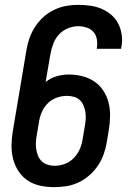

<svg xmlns="http://www.w3.org/2000/svg" viewBox="-20 -763 540 791"><path d="M203 8Q174 8 145.5 2Q117 -4 94 -19.5Q71 -35 56 -58Q41 -81 34 -108.5Q27 -136 27.5 -165.5Q28 -195 33 -224L89 -557Q93 -582 101.5 -606Q110 -630 124.5 -652.5Q139 -675 159 -693Q179 -711 203 -722.5Q227 -734 252 -738.5Q277 -743 302 -743Q327 -743 352 -739.5Q377 -736 399 -726.5Q421 -717 439 -701.5Q457 -686 467.5 -665Q478 -644 481.5 -619Q485 -594 480 -569Q480 -567 479.5 -565.5Q479 -564 479 -562H379Q379 -563 379 -564Q379 -565 379 -565Q382 -583 379 -601Q376 -619 365 -631.5Q354 -644 337 -649.5Q320 -655 302 -655Q281 -655 260 -646.5Q239 -638 223.5 -621.5Q208 -605 200 -584Q192 -563 188 -542L168 -425Q189 -442 214 -449Q239 -456 263 -456Q292 -456 319.5 -449Q347 -442 369 -427Q391 -412 406 -389Q421 -366 427.5 -339.5Q434 -313 433.5 -284Q433 -255 428 -226L420 -178Q416 -153 407.5 -128.5Q399 -104 384 -81.5Q369 -59 348.5 -41Q328 -23 303.5 -11.5Q279 0 253.5 4Q228 8 203 8ZM205 -80Q227 -80 248 -88Q269 -96 285 -113Q301 -130 309.5 -150.5Q318 -171 321 -193L329 -241Q332 -256 333 -271Q334 -286 332 -300Q330 -314 324.5 -327.5Q319 -341 309 -350.5Q299 -360 285 -364Q271 -368 256 -368Q235 -368 214.5 -361Q194 -354 178 -338.5Q162 -323 153 -303Q144 -283 141 -263L132 -209Q129 -194 128 -179Q127 -164 129 -149.5Q131 -135 136.5 -121.5Q142 -108 152 -98.5Q162 -89 176 -84.5Q190 -80 205 -80Z"/></svg>

Font: iosevka_custom_sans_ss08 SmBd
Style: Italic
Weight: 600
Italic angle: -10°
Designer: Belleve Invis
Foundry: Belleve Invis
Version: Version 10.3.0; ttfautohint (v1.8.3)